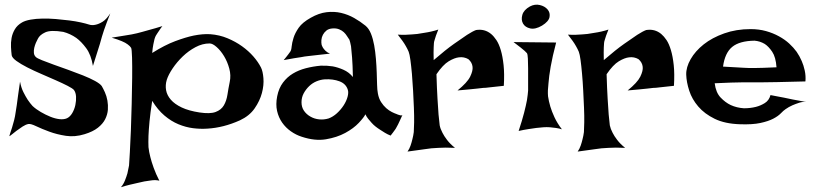

<svg xmlns="http://www.w3.org/2000/svg" viewBox="-20 -614 3442 810"><path d="M445.3 -557.6Q436.5 -536.1 430.2 -518.6Q423.8 -501 418.9 -487.3Q414.1 -471.7 410.2 -460Q406.2 -446.3 401.4 -428.7Q396.5 -413.1 389.2 -390.1Q381.8 -367.2 372.1 -335.9Q364.3 -382.8 343.8 -410.6Q323.2 -438.5 301.8 -454.1Q276.4 -471.7 247.1 -479.5Q194.3 -488.3 170.9 -477.5Q147.5 -466.8 139.6 -450.2Q135.7 -443.4 131.3 -433.1Q127 -422.9 124.5 -412.1Q122.1 -401.4 123 -390.6Q124 -379.9 131.8 -373Q136.7 -368.2 157.2 -359.9Q177.7 -351.6 206.5 -341.3Q235.4 -331.1 268.1 -319.3Q300.8 -307.6 330.1 -295.9Q359.4 -284.2 380.9 -272.5Q402.3 -260.7 409.2 -251Q415 -241.2 422.4 -225.1Q429.7 -209 433.1 -189.9Q436.5 -170.9 435.1 -150.9Q433.6 -130.9 423.8 -111.3Q414.1 -91.8 393.1 -75.2Q372.1 -58.6 336.9 -47.9Q295.9 -35.2 257.8 -41Q219.7 -46.9 188 -58.6Q156.2 -70.3 132.8 -81.5Q109.4 -92.8 99.6 -90.8Q88.9 -88.9 75.2 -80.1Q61.5 -71.3 49.3 -62Q37.1 -52.7 28.3 -45.4Q19.5 -38.1 19.5 -40Q19.5 -42 22.9 -51.8Q26.4 -61.5 30.8 -75.7Q35.2 -89.8 39.6 -106.9Q43.9 -124 45.9 -139.6Q47.9 -152.3 50.8 -170.9Q52.7 -187.5 56.2 -211.4Q59.6 -235.4 64.5 -269.5Q69.3 -244.1 78.6 -225.6Q87.9 -207 96.7 -193.4Q107.4 -177.7 117.2 -167Q131.8 -153.3 151.9 -141.6Q171.9 -129.9 192.4 -121.6Q212.9 -113.3 231.4 -111.3Q250 -109.4 262.7 -115.2Q275.4 -121.1 284.7 -136.7Q293.9 -152.3 297.9 -170.9Q301.8 -189.5 300.8 -206.5Q299.8 -223.6 292 -234.4Q286.1 -241.2 265.1 -252Q244.1 -262.7 215.3 -275.4Q186.5 -288.1 154.8 -301.8Q123 -315.4 95.2 -329.6Q67.4 -343.8 49.3 -356.9Q31.2 -370.1 29.3 -380.9Q27.3 -396.5 26.4 -415.5Q25.4 -434.6 28.8 -453.6Q32.2 -472.7 42.5 -490.2Q52.7 -507.8 73.2 -519.5Q86.9 -527.3 109.4 -531.2Q131.8 -535.2 159.2 -535.6Q186.5 -536.1 215.8 -533.7Q245.1 -531.2 272 -527.8Q298.8 -524.4 320.8 -519.5Q342.8 -514.6 354.5 -510.7Q368.2 -505.9 383.8 -509.8Q397.5 -512.7 413.1 -522.5Q428.7 -532.2 445.3 -557.6Z M451.2 -455.1Q482.4 -460 502.4 -463.4Q522.5 -466.8 535.2 -468.8Q549.8 -471.7 557.6 -473.6Q565.4 -475.6 580.1 -479.5Q592.8 -483.4 613.3 -488.8Q633.8 -494.1 665 -503.9Q657.2 -494.1 652.8 -486.8Q648.4 -479.5 644.5 -474.6Q640.6 -468.8 637.7 -463.9Q634.8 -459 631.8 -449.2Q629.9 -441.4 627 -427.2Q624 -413.1 622.1 -390.6Q674.8 -423.8 719.2 -440.4Q763.7 -457 796.9 -463.9Q835.9 -471.7 867.2 -469.7Q906.2 -466.8 939.9 -452.6Q973.6 -438.5 1001 -418.9Q1028.3 -399.4 1048.8 -376Q1069.3 -352.5 1081.1 -329.1Q1088.9 -313.5 1091.3 -284.2Q1093.8 -254.9 1085 -221.7Q1076.2 -188.5 1054.2 -156.7Q1032.2 -125 992.2 -106.4Q922.9 -75.2 854.5 -71.3Q825.2 -69.3 794.4 -73.2Q763.7 -77.1 732.9 -89.8Q702.1 -102.5 673.8 -126.5Q645.5 -150.4 622.1 -188.5Q614.3 -138.7 610.8 -102.1Q607.4 -65.4 606.4 -41Q605.5 -12.7 606.4 6.8Q608.4 26.4 614.3 48.8Q619.1 68.4 628.4 94.2Q637.7 120.1 652.3 148.4Q646.5 146.5 636.2 146Q626 145.5 615.2 147.5Q603.5 149.4 588.9 151.4Q575.2 154.3 558.6 158.2Q544.9 161.1 526.9 165.5Q508.8 169.9 490.2 175.8Q501 163.1 507.3 147Q513.7 130.9 517.6 117.2Q521.5 100.6 524.4 84Q525.4 69.3 527.8 28.8Q530.3 -11.7 532.2 -64.9Q534.2 -118.2 535.6 -176.8Q537.1 -235.4 537.6 -285.6Q538.1 -335.9 537.1 -371.1Q536.1 -406.2 533.2 -412.1Q529.3 -418.9 518.6 -426.8Q509.8 -433.6 493.7 -440.4Q477.5 -447.3 451.2 -455.1ZM683.6 -277.3Q676.8 -254.9 680.7 -233.4Q684.6 -211.9 700.7 -193.4Q716.8 -174.8 746.6 -160.6Q776.4 -146.5 821.3 -139.6Q866.2 -132.8 889.6 -141.6Q913.1 -150.4 924.3 -169.4Q935.5 -188.5 939.5 -214.4Q943.4 -240.2 949.2 -268.6Q955.1 -295.9 947.3 -324.7Q939.5 -353.5 925.3 -377Q911.1 -400.4 894 -415.5Q877 -430.7 864.3 -430.7Q834 -430.7 804.7 -415Q775.4 -399.4 751 -376Q726.6 -352.5 708.5 -325.7Q690.4 -298.8 683.6 -277.3Z M1204.1 -395.5Q1209 -401.4 1210.4 -417.5Q1211.9 -433.6 1218.3 -454.1Q1224.6 -474.6 1240.2 -497.1Q1255.9 -519.5 1291 -539.1Q1325.2 -558.6 1357.4 -562.5Q1389.6 -566.4 1418.9 -559.6Q1448.2 -552.7 1474.1 -538.1Q1500 -523.4 1521.5 -505.9Q1536.1 -494.1 1544.9 -472.2Q1553.7 -450.2 1558.6 -422.9Q1563.5 -395.5 1565.9 -365.7Q1568.4 -335.9 1569.3 -308.1Q1570.3 -280.3 1570.8 -257.3Q1571.3 -234.4 1574.2 -219.7Q1578.1 -198.2 1587.9 -183.1Q1597.7 -168 1609.4 -157.7Q1621.1 -147.5 1632.8 -141.6Q1644.5 -135.7 1653.3 -132.8Q1659.2 -129.9 1664.1 -128.9Q1673.8 -125 1677.7 -128.9Q1671.9 -115.2 1667 -105.5Q1662.1 -95.7 1659.2 -88.9Q1655.3 -81.1 1652.3 -76.2Q1649.4 -70.3 1645.5 -65.4Q1642.6 -60.5 1637.7 -54.7Q1632.8 -48.8 1627.9 -42Q1615.2 -46.9 1604 -53.7Q1592.8 -60.5 1584 -66.4Q1573.2 -73.2 1564.5 -80.1Q1555.7 -86.9 1547.9 -95.7Q1541 -103.5 1533.7 -112.3Q1526.4 -121.1 1521.5 -131.8Q1515.6 -119.1 1493.7 -95.7Q1471.7 -72.3 1436.5 -53.2Q1401.4 -34.2 1355 -26.4Q1308.6 -18.6 1252.9 -37.1Q1228.5 -44.9 1207 -60.1Q1185.5 -75.2 1170.4 -96.7Q1155.3 -118.2 1148.9 -146Q1142.6 -173.8 1149.4 -208Q1156.2 -242.2 1173.8 -265.6Q1191.4 -289.1 1215.8 -303.7Q1240.2 -318.4 1270.5 -326.2Q1300.8 -334 1333 -336.9Q1358.4 -337.9 1383.8 -334Q1405.3 -330.1 1428.7 -319.8Q1452.1 -309.6 1468.8 -289.1Q1467.8 -340.8 1465.3 -371.6Q1462.9 -402.3 1460.9 -418.9Q1457 -438.5 1454.1 -446.3Q1449.2 -453.1 1443.8 -461.9Q1438.5 -470.7 1430.7 -478Q1422.9 -485.4 1411.1 -490.2Q1399.4 -495.1 1383.8 -494.1Q1367.2 -493.2 1357.4 -485.4Q1347.7 -477.5 1342.3 -467.3Q1336.9 -457 1335.9 -445.3Q1335 -433.6 1336.9 -424.8Q1338.9 -418.9 1342.8 -412.1Q1346.7 -406.2 1353.5 -399.4Q1360.4 -392.6 1372.1 -387.7Q1349.6 -384.8 1332 -383.3Q1314.5 -381.8 1301.8 -379.9Q1287.1 -377.9 1276.4 -377Q1265.6 -376 1251 -373Q1238.3 -371.1 1219.7 -368.2Q1201.2 -365.2 1176.8 -360.4Q1182.6 -367.2 1187.5 -373.5Q1192.4 -379.9 1196.3 -384.8Q1200.2 -390.6 1204.1 -395.5ZM1350.6 -279.3Q1333 -278.3 1315.4 -271Q1297.9 -263.7 1284.2 -250.5Q1270.5 -237.3 1261.2 -220.2Q1252 -203.1 1252 -182.6Q1252 -162.1 1262.2 -147Q1272.5 -131.8 1289.6 -122.1Q1306.6 -112.3 1326.7 -110.4Q1346.7 -108.4 1366.2 -114.3Q1384.8 -121.1 1401.4 -136.2Q1418 -151.4 1429.7 -169.4Q1441.4 -187.5 1446.3 -205.6Q1451.2 -223.6 1447.3 -235.4Q1439.5 -260.7 1412.1 -271Q1384.8 -281.2 1350.6 -279.3Z M1658.2 -467.8Q1676.8 -466.8 1691.9 -467.3Q1707 -467.8 1717.8 -468.8Q1730.5 -469.7 1740.2 -470.7Q1754.9 -472.7 1770.5 -475.6Q1784.2 -477.5 1799.3 -481Q1814.5 -484.4 1829.1 -489.3Q1823.2 -474.6 1819.3 -463.9Q1815.4 -453.1 1813.5 -445.3Q1810.5 -436.5 1810.5 -430.7Q1809.6 -423.8 1809.6 -414.1Q1808.6 -397.5 1809.6 -360.4Q1860.4 -404.3 1895 -428.7Q1929.7 -453.1 1950.2 -466.8Q1974.6 -482.4 1988.3 -487.3Q2024.4 -493.2 2051.8 -470.7Q2063.5 -460.9 2074.2 -444.8Q2085 -428.7 2092.8 -402.3Q2100.6 -376 2104.5 -339.4Q2108.4 -302.7 2105.5 -252Q2085 -250 2068.8 -248Q2052.7 -246.1 2042 -245.1Q2029.3 -243.2 2018.6 -243.2L1992.2 -240.2Q1978.5 -238.3 1958.5 -236.8Q1938.5 -235.4 1910.2 -232.4Q1951.2 -265.6 1963.4 -290.5Q1975.6 -315.4 1973.6 -332Q1971.7 -350.6 1956.1 -364.3Q1937.5 -375 1916 -372.1Q1897.5 -370.1 1873 -355.5Q1848.6 -340.8 1821.3 -300.8Q1823.2 -238.3 1825.7 -197.3Q1828.1 -156.2 1830.1 -130.9Q1833 -101.6 1835 -85Q1837.9 -70.3 1846.7 -53.7Q1853.5 -40 1866.2 -23.4Q1878.9 -6.8 1899.4 9.8Q1856.4 7.8 1829.1 9.8Q1812.5 10.7 1799.8 11.7Q1786.1 13.7 1770.5 15.6Q1756.8 17.6 1738.8 20Q1720.7 22.5 1699.2 25.4Q1707 14.6 1711.9 0.5Q1716.8 -13.7 1719.7 -26.4Q1723.6 -41 1725.6 -56.6Q1726.6 -70.3 1727.1 -97.7Q1727.5 -125 1726.1 -159.7Q1724.6 -194.3 1722.7 -231.9Q1720.7 -269.5 1717.8 -302.7Q1714.8 -335.9 1711.4 -360.8Q1708 -385.7 1704.1 -395.5Q1699.2 -407.2 1692.4 -418.9Q1686.5 -429.7 1677.7 -441.9Q1668.9 -454.1 1658.2 -467.8Z M2146.5 -436.5 2326.2 -434.6Q2310.5 -375 2303.2 -333Q2295.9 -291 2293.9 -262.7Q2290 -230.5 2292 -208Q2294.9 -187.5 2301.8 -164.1Q2307.6 -144.5 2319.3 -119.1Q2331.1 -93.8 2350.6 -68.4Q2338.9 -72.3 2325.2 -74.2Q2311.5 -76.2 2299.8 -77.1Q2286.1 -78.1 2272.5 -77.1Q2258.8 -76.2 2242.2 -74.2Q2228.5 -72.3 2209 -69.3Q2189.5 -66.4 2168 -61.5Q2182.6 -105.5 2190.9 -137.7Q2199.2 -169.9 2203.1 -191.4Q2207 -216.8 2208 -232.4Q2208 -252 2208 -276.9Q2208 -301.8 2208 -325.2Q2208 -348.6 2207 -366.7Q2206.1 -384.8 2203.1 -389.6L2193.4 -399.4Q2187.5 -404.3 2176.3 -413.6Q2165 -422.9 2146.5 -436.5ZM2215.8 -586.9Q2236.3 -597.7 2257.3 -592.8Q2278.3 -587.9 2290 -574.2Q2301.8 -560.5 2298.3 -542Q2294.9 -523.4 2266.6 -505.9Q2238.3 -489.3 2216.8 -494.1Q2195.3 -499 2186.5 -514.6Q2177.7 -530.3 2183.6 -551.3Q2189.5 -572.3 2215.8 -586.9Z M2376 -467.8Q2394.5 -466.8 2409.7 -467.3Q2424.8 -467.8 2435.5 -468.8Q2448.2 -469.7 2458 -470.7Q2472.7 -472.7 2488.3 -475.6Q2502 -477.5 2517.1 -481Q2532.2 -484.4 2546.9 -489.3Q2541 -474.6 2537.1 -463.9Q2533.2 -453.1 2531.2 -445.3Q2528.3 -436.5 2528.3 -430.7Q2527.3 -423.8 2527.3 -414.1Q2526.4 -397.5 2527.3 -360.4Q2578.1 -404.3 2612.8 -428.7Q2647.5 -453.1 2668 -466.8Q2692.4 -482.4 2706.1 -487.3Q2742.2 -493.2 2769.5 -470.7Q2781.2 -460.9 2792 -444.8Q2802.7 -428.7 2810.5 -402.3Q2818.4 -376 2822.3 -339.4Q2826.2 -302.7 2823.2 -252Q2802.7 -250 2786.6 -248Q2770.5 -246.1 2759.8 -245.1Q2747.1 -243.2 2736.3 -243.2L2710 -240.2Q2696.3 -238.3 2676.3 -236.8Q2656.2 -235.4 2627.9 -232.4Q2668.9 -265.6 2681.2 -290.5Q2693.4 -315.4 2691.4 -332Q2689.5 -350.6 2673.8 -364.3Q2655.3 -375 2633.8 -372.1Q2615.2 -370.1 2590.8 -355.5Q2566.4 -340.8 2539.1 -300.8Q2541 -238.3 2543.5 -197.3Q2545.9 -156.2 2547.9 -130.9Q2550.8 -101.6 2552.7 -85Q2555.7 -70.3 2564.5 -53.7Q2571.3 -40 2584 -23.4Q2596.7 -6.8 2617.2 9.8Q2574.2 7.8 2546.9 9.8Q2530.3 10.7 2517.6 11.7Q2503.9 13.7 2488.3 15.6Q2474.6 17.6 2456.5 20Q2438.5 22.5 2417 25.4Q2424.8 14.6 2429.7 0.5Q2434.6 -13.7 2437.5 -26.4Q2441.4 -41 2443.4 -56.6Q2444.3 -70.3 2444.8 -97.7Q2445.3 -125 2443.8 -159.7Q2442.4 -194.3 2440.4 -231.9Q2438.5 -269.5 2435.5 -302.7Q2432.6 -335.9 2429.2 -360.8Q2425.8 -385.7 2421.9 -395.5Q2417 -407.2 2410.2 -418.9Q2404.3 -429.7 2395.5 -441.9Q2386.7 -454.1 2376 -467.8Z M3118.2 -157.2Q3145.5 -157.2 3168.9 -163.1Q3188.5 -168 3206.5 -179.2Q3224.6 -190.4 3230.5 -212.9Q3250 -209 3263.7 -206.5Q3277.3 -204.1 3287.1 -202.1Q3297.9 -199.2 3305.7 -198.2Q3313.5 -196.3 3324.2 -194.3Q3334 -192.4 3348.1 -189.9Q3362.3 -187.5 3381.8 -183.6Q3367.2 -185.5 3352.1 -180.7Q3336.9 -175.8 3323.2 -169.9Q3307.6 -163.1 3293.9 -153.3Q3285.2 -147.5 3273.9 -135.7Q3262.7 -124 3242.2 -113.3Q3221.7 -102.5 3188 -95.2Q3154.3 -87.9 3101.6 -89.8Q3038.1 -91.8 2995.1 -112.8Q2952.1 -133.8 2925.8 -164.6Q2899.4 -195.3 2887.7 -231.4Q2876 -267.6 2875 -298.8Q2874 -330.1 2893.6 -364.3Q2913.1 -398.4 2948.7 -426.8Q2984.4 -455.1 3035.2 -473.1Q3085.9 -491.2 3146.5 -491.2Q3181.6 -491.2 3211.4 -482.9Q3241.2 -474.6 3266.1 -460.9Q3291 -447.3 3309.6 -430.2Q3328.1 -413.1 3340.8 -395.5Q3353.5 -377 3362.3 -356.4Q3370.1 -338.9 3375 -316.4Q3379.9 -293.9 3377.9 -270.5Q3303.7 -268.6 3258.3 -267.6Q3212.9 -266.6 3187.5 -266.6H3143.6H3110.4Q3092.8 -266.6 3064.5 -265.6Q3036.1 -264.6 2995.1 -262.7Q3000 -223.6 3020 -202.6Q3040 -181.6 3062.5 -170.9Q3087.9 -159.2 3118.2 -157.2ZM3030.3 -333Q3061.5 -331.1 3082.5 -330.1Q3103.5 -329.1 3117.2 -328.1Q3131.8 -327.1 3140.6 -327.1H3165Q3189.5 -327.1 3255.9 -330.1Q3252.9 -373 3237.8 -395.5Q3222.7 -418 3206.1 -428.7Q3186.5 -440.4 3163.1 -442.4Q3099.6 -441.4 3068.8 -416Q3038.1 -390.6 3030.3 -333Z"/></svg>

Font: Irish Growler
Style: Regular
Weight: 400
Designer: Squid
Foundry: Font Diner, Inc DBA Sideshow
Version: Version 1.000